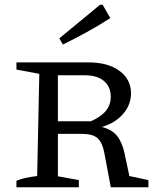

<svg xmlns="http://www.w3.org/2000/svg" viewBox="-20 -786 668 806"><path d="M523 -47 603 -30V0H445L418 -144Q410 -187 390 -205.5Q370 -224 324 -224H223V-46L311 -30V0H49V-27Q77 -40 136 -47L145 -476L49 -494V-524H353Q433 -524 481.5 -488.5Q530 -453 530 -394Q530 -346 496.5 -307.5Q463 -269 407 -253Q449 -243 471 -216Q493 -189 503 -142ZM337 -470H223V-277H362Q406 -297 425.5 -322Q445 -347 445 -379Q445 -422 416.5 -446Q388 -470 337 -470ZM244 -599 229 -625 400 -766H411L443 -710Q395 -679 345 -651.5Q295 -624 244 -599Z"/></svg>

Font: Piazzolla SC
Style: Regular
Weight: 400
Designer: Juan Pablo del Peral
Foundry: Huerta Tipografica
Version: Version 1.330